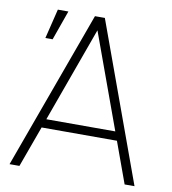

<svg xmlns="http://www.w3.org/2000/svg" viewBox="-81 -791 771 861"><g transform="rotate(10 304.5 -360.0)"><path d="M20 0H65L133 -187H476L544 0H589L327 -720H282ZM113 -720 80 -585H113L161 -720ZM147.5 -227 304 -659.5 461.5 -227Z"/></g></svg>

Font: Hauora ExtraLight
Style: Regular
Weight: 200
Designer: Mikhail Sharanda
Foundry: WCYS & Co.
Version: Version 1.010